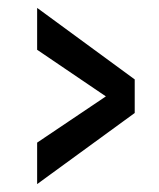

<svg xmlns="http://www.w3.org/2000/svg" viewBox="-20 -570 403 486"><path d="M74 -104V-209L248 -326L74 -444V-550L321 -369V-284Z"/></svg>

Font: Smooch Sans ExtraBold
Style: Regular
Weight: 800
Designer: Robert E. Leuschke
Foundry: Robert E. Leuschke
Version: Version 1.010